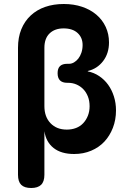

<svg xmlns="http://www.w3.org/2000/svg" viewBox="-20 -760 640 960"><path d="M136 180Q102 180 86 164Q70 148 70 114V-521Q70 -573 86.5 -613.5Q103 -654 133.5 -682.5Q164 -711 206 -725.5Q248 -740 299 -740Q349 -740 390.5 -726Q432 -712 462 -686.5Q492 -661 508.5 -625.5Q525 -590 525 -548Q525 -493 495.5 -454.5Q466 -416 419 -405V-403Q450 -397 476 -379.5Q502 -362 520.5 -336.5Q539 -311 549.5 -278Q560 -245 560 -208Q560 -161 544.5 -121Q529 -81 502 -52Q475 -23 436 -6.5Q397 10 351 10Q286 10 248 -20Q210 -50 202 -104V114Q202 148 185.5 164Q169 180 136 180ZM316 -441H325Q338 -441 350 -448Q362 -455 371.5 -467Q381 -479 387 -496.5Q393 -514 393 -535Q393 -572 368 -595Q343 -618 298 -618Q254 -618 228 -593Q202 -568 202 -521V-229Q202 -176 232.5 -144Q263 -112 314 -112Q339 -112 360 -120Q381 -128 396 -144Q411 -160 419.5 -181.5Q428 -203 428 -229Q428 -256 419.5 -277.5Q411 -299 396.5 -314Q382 -329 362.5 -337.5Q343 -346 320 -346H316Q292 -346 280 -358Q268 -370 268 -394Q268 -418 280 -429.5Q292 -441 316 -441Z"/></svg>

Font: Maple Mono NL
Style: Bold
Weight: 700
Monospace: yes
Designer: subframe7536
Version: Version 7.000